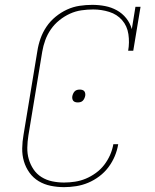

<svg xmlns="http://www.w3.org/2000/svg" viewBox="-20 -763 640 791"><path d="M244 8Q216 8 189 2.5Q162 -3 139.5 -16.5Q117 -30 101.5 -51.5Q86 -73 78.5 -98.5Q71 -124 71.5 -152Q72 -180 77 -208L134 -553Q138 -579 147 -604.5Q156 -630 171.5 -653Q187 -676 209 -694Q231 -712 256 -723.5Q281 -735 307.5 -739Q334 -743 360 -743Q387 -743 413 -738Q439 -733 461.5 -720.5Q484 -708 500 -688Q516 -668 523 -643L538 -735H559L529 -554H508Q514 -588 509 -622Q504 -656 483 -680Q462 -704 430 -714Q398 -724 364 -724Q340 -724 315.5 -720.5Q291 -717 268 -706.5Q245 -696 224.5 -679.5Q204 -663 189.5 -642Q175 -621 166.5 -597.5Q158 -574 154 -550L97 -205Q93 -180 92.5 -155Q92 -130 98.5 -107.5Q105 -85 118 -65.5Q131 -46 151 -33.5Q171 -21 195 -16Q219 -11 244 -11Q266 -11 289 -14.5Q312 -18 333.5 -27Q355 -36 375 -50.5Q395 -65 409.5 -84Q424 -103 433.5 -124.5Q443 -146 447 -169H467Q463 -144 453 -120Q443 -96 427 -74.5Q411 -53 389 -36.5Q367 -20 343 -10Q319 0 293.5 4Q268 8 244 8ZM300 -341Q295 -341 290 -342.5Q285 -344 282 -347.5Q279 -351 278 -356.5Q277 -362 278 -367Q279 -372 281.5 -377.5Q284 -383 288 -387Q292 -391 297.5 -392.5Q303 -394 309 -394Q309 -394 309 -394Q309 -394 309 -394Q314 -394 319 -392.5Q324 -391 327 -387.5Q330 -384 331 -378.5Q332 -373 331 -368Q330 -363 327.5 -357.5Q325 -352 321 -348Q317 -344 311.5 -342.5Q306 -341 300 -341Q300 -341 300 -341Q300 -341 300 -341Z"/></svg>

Font: Iosevka Curly Slab ThExObl
Style: Regular
Weight: 100
Width: 7
Italic angle: -9°
Monospace: yes
Designer: Belleve Invis
Foundry: Belleve Invis
Version: Version 11.1.0; ttfautohint (v1.8.3)